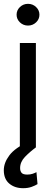

<svg xmlns="http://www.w3.org/2000/svg" viewBox="-27 -770 284 1003"><path d="M76.7 0V-545.5H160.5V0ZM93.8 213.1Q50.1 213.1 21.5 189.1Q-7.1 165.1 -7.1 119.3Q-7.1 79.9 22.4 41Q51.8 2.1 122.2 -29.8L160.5 0Q128.6 23.4 103.3 49.7Q78.1 76 78.1 108Q78.1 123.9 85.9 133Q93.8 142 115.1 142Q131 142 143.5 137.8Q155.9 133.5 163.4 129.3L169 191.8Q157.3 199.2 138.3 206.1Q119.3 213.1 93.8 213.1ZM119.3 -636.4Q94.8 -636.4 77.2 -653.1Q59.7 -669.7 59.7 -693.2Q59.7 -716.6 77.2 -733.3Q94.8 -750 119.3 -750Q143.8 -750 161.4 -733.3Q179 -716.6 179 -693.2Q179 -669.7 161.4 -653.1Q143.8 -636.4 119.3 -636.4Z"/></svg>

Font: Inter Zeller
Style: Regular
Weight: 400
Designer: Rasmus Andersson; Joe Bland
Foundry: zeller
Version: Version 3.015;git-dec3a8cb1